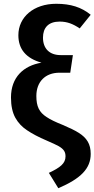

<svg xmlns="http://www.w3.org/2000/svg" viewBox="-20 -775 499 1014"><path d="M277 -755C158 -755 77 -685 77 -589C77 -515 118 -467 199 -444C104 -428 38 -367 38 -260C38 -216 46 -180 61 -153C76 -126 97 -104 123 -87C148 -70 183 -51 228 -32C256 -20 277 -10 290 -3C317 13 326 27 326 51C326 88 298 110 238 138L288 219C407 168 459 115 459 38C459 12 454 -10 443 -28C422 -63 384 -84 312 -115C274 -130 245 -144 226 -157C187 -182 172 -213 172 -268C172 -343 219 -391 294 -391H351L365 -484H300C241 -484 207 -519 207 -576C207 -629 236 -661 295 -661C335 -661 365 -649 401 -625L459 -697C410 -737 353 -755 277 -755Z"/></svg>

Font: Fira Sans Medium
Style: Regular
Weight: 500
Designer: Carrois Corporate & Edenspiekermann AG
Foundry: Carrois Corporate GbR & Edenspiekermann AG
Version: Version 4.203